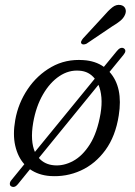

<svg xmlns="http://www.w3.org/2000/svg" viewBox="-20 -707 548 781"><path d="M25.5 51Q20 48 20 40.5Q20 33 26.5 25.5L79 -39Q52.5 -68.5 42 -114.2Q31.5 -160 42 -219Q54 -287 92.5 -344.2Q131 -401.5 189.2 -434.5Q247.5 -467.5 319 -462.5Q368 -459.5 402.5 -435L455.5 -499.5Q470 -517.5 483.5 -510.5Q497 -501.5 482 -483.5L425.5 -414.5Q481.5 -352.5 463 -237Q450 -153 408.8 -96.5Q367.5 -40 308.5 -13.2Q249.5 13.5 183.5 9Q136.5 5.5 102 -18.5L52.5 42.5Q39.5 58.5 25.5 51ZM115 -208Q108.5 -170 110.5 -140.2Q112.5 -110.5 122 -89L365.5 -387Q342 -417 303 -419.5Q260 -423 221.5 -397.2Q183 -371.5 154.8 -322.8Q126.5 -274 115 -208ZM201 -34.5Q239 -31.5 277.2 -52Q315.5 -72.5 345.5 -119.8Q375.5 -167 389 -245Q395 -281 392.5 -310.5Q390 -340 380.5 -362L138 -64.5Q161.5 -37.5 201 -34.5ZM400.5 -640.5Q420.5 -664 436.8 -677Q453 -690 471 -686.5Q485 -683.5 489.8 -672Q494.5 -660.5 488.5 -647Q482.5 -633 469 -622Q455.5 -611 436 -599.5L331.5 -529Q326 -526.5 320.2 -526.2Q314.5 -526 311.5 -529.5Q308 -534 310.8 -539.8Q313.5 -545.5 318 -551Z"/></svg>

Font: Fraunces 9pt S100 Light
Style: Italic
Weight: 300
Italic angle: -16°
Version: Version 1.000; ttfautohint (v1.8.3)